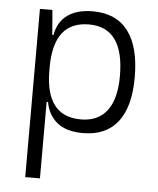

<svg xmlns="http://www.w3.org/2000/svg" viewBox="-53 -573 693 844"><g transform="rotate(5 293.0 -151.0)"><path d="M89.8 224.6V-517.6H145L153.8 -408.7H159.2Q169.4 -466.8 211.4 -497.1Q253.4 -527.3 322.8 -527.3Q425.8 -527.3 478.5 -458Q531.2 -388.7 531.2 -253.9Q531.2 -124 479 -57.1Q426.8 9.8 324.7 9.8Q252.4 9.8 211.7 -22.9Q170.9 -55.7 161.1 -112.8H154.8V224.6ZM154.8 -251Q154.8 -49.3 310.5 -49.3Q387.2 -49.3 426.5 -101.3Q465.8 -153.3 465.8 -253.9Q465.8 -468.3 311 -468.3Q154.8 -468.3 154.8 -266.1Z"/></g></svg>

Font: Cascadia Mono PL Light
Style: Regular
Weight: 300
Monospace: yes
Designer: Aaron Bell
Foundry: Saja Typeworks
Version: Version 2404.023; ttfautohint (v1.8.4)